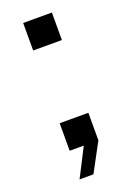

<svg xmlns="http://www.w3.org/2000/svg" viewBox="-129 -584 519 754"><g transform="rotate(-20 130.0 -207.5)"><path d="M129 0H70V-115H190V0L126 119H68ZM70 -534H190V-419H70Z"/></g></svg>

Font: Mozilla Text BETA Medium
Style: Regular
Weight: 500
Designer: Studio DRAMA
Foundry: Studio DRAMA
Version: Version 0.100